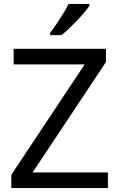

<svg xmlns="http://www.w3.org/2000/svg" viewBox="-20 -964 612 984"><path d="M533 0H38V-68L414 -634H50V-714H523V-646L147 -80H533ZM438 -934Q429 -920 412 -900Q395 -880 374.5 -858.5Q354 -837 333.5 -817.5Q313 -798 295 -784H237V-796Q252 -815 269.5 -841Q287 -867 304 -894.5Q321 -922 332 -944H438Z"/></svg>

Font: Noto Sans Tangsa
Style: Regular
Weight: 400
Designer: David Williams
Foundry: Google LLC
Version: Version 1.504